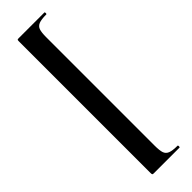

<svg xmlns="http://www.w3.org/2000/svg" viewBox="-286 -727 846 846"><g transform="rotate(-45 137.0 -304.0)"><path d="M67 -715Q67 -722 68.5 -723.5Q70 -725 76 -725H236Q239 -725 239 -719Q239 -713 236 -713Q205 -713 190 -707Q175 -701 170 -686.5Q165 -672 165 -642V34Q165 64 170 78.5Q175 93 190 99Q205 105 236 105Q239 105 239 111Q239 117 236 117H76Q70 117 68.5 115Q67 113 67 106Z"/></g></svg>

Font: Cormorant Upright
Style: Bold
Weight: 700
Designer: Christian Thalmann (Catharsis Fonts)
Foundry: Catharsis Fonts
Version: Version 3.302